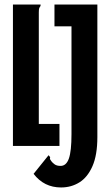

<svg xmlns="http://www.w3.org/2000/svg" viewBox="-20 -643 478 846"><path d="M249 183Q174 183 128 123L194 41Q203 50 200.5 53.5Q198 57 206 67Q211 74 220.5 81Q230 88 247 88Q272 88 283.5 55.5Q295 23 295 -52V-527H220V-623H409V-39Q409 40 387.5 89Q366 138 330 160.5Q294 183 249 183ZM37 0V-623H159Q159 -616 157 -614Q155 -612 153 -607.5Q151 -603 151 -588V-97H242V0Z"/></svg>

Font: Inconsolata SemiCondensed ExtraBold
Style: Regular
Weight: 800
Width: 4
Monospace: yes
Designer: Raph Levien, Cyreal, Brenton Simpson
Foundry: Raph Levien, Cyreal, Google
Version: Version 3.100; ttfautohint (v1.8.4.7-5d5b)